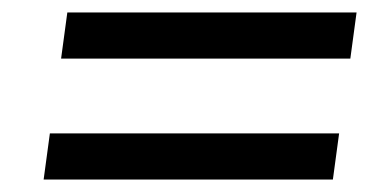

<svg xmlns="http://www.w3.org/2000/svg" viewBox="-20 -429 592 308"><path d="M524 -215 514 -141H50L60 -215ZM552 -409 542 -335H78L88 -409Z"/></svg>

Font: Arsenal
Style: Bold Italic
Weight: 700
Italic angle: -9°
Designer: Andrij Shevchenko
Foundry: Stairsfor.com
Version: Version 1.000